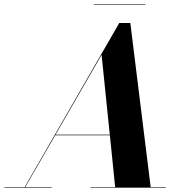

<svg xmlns="http://www.w3.org/2000/svg" viewBox="-68 -872 860 892"><path d="M367 -852.5V-850H607V-852.5ZM-47.5 -2.5V0H172.5V-2.5H49L188.5 -243.5H442.5L467 -2.5H352.5V0H702.5V-2.5H632L537.5 -765H486L46.5 -2.5ZM404 -617 442 -246.5H190Z"/></svg>

Font: Bodoni* 72pt
Style: Bold Italic
Weight: 700
Italic angle: -13°
Version: Version 2.3